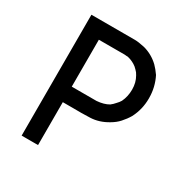

<svg xmlns="http://www.w3.org/2000/svg" viewBox="-158 -817 895 931"><g transform="rotate(30 290.0 -351.5)"><path d="M211.9 -253.9H186.5H180.7V-13.7H162.1H159.2H156.2H146.5H136.7H130.9H123H115.2H107.4H88.9V-690.4H332Q352.5 -690.4 387.7 -682.6Q435.5 -669.9 472.7 -634.8Q490.2 -617.2 504.9 -595.7L505.9 -594.7Q533.2 -541 533.2 -479.5V-477.5Q533.2 -417 505.9 -364.3Q492.2 -340.8 472.7 -319.3Q455.1 -299.8 429.7 -285.2Q382.8 -256.8 333 -254.9H332Q285.2 -252.9 237.3 -253.9ZM319.3 -603.5H298.8H279.3H252H223.6H198.2H180.7V-340.8H192.4H218.8H244.1H270.5H295.9H309.6H319.3Q359.4 -343.8 385.7 -359.4Q398.4 -369.1 408.2 -380.9Q418.9 -391.6 425.8 -403.3Q441.4 -435.5 441.4 -474.6Q441.4 -513.7 423.8 -543.9Q417 -557.6 406.2 -567.4Q395.5 -579.1 383.8 -585.9Q362.3 -598.6 341.8 -602.5Q338.9 -602.5 335.9 -602.5Q333 -602.5 326.2 -603.5Z"/></g></svg>

Font: LeFont
Style: Default
Weight: 400
Designer: Leryon MEDIA
Version: Version 1.0